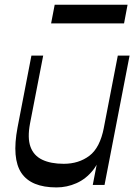

<svg xmlns="http://www.w3.org/2000/svg" viewBox="-20 -787 584 817"><path d="M220.4 10.5Q112.4 10.5 71 -51Q29.7 -112.6 54.7 -244.9L113.7 -550.5H163.8L107.8 -261.8Q96.1 -200.3 109.7 -162.5Q123.3 -124.8 159.7 -107.4Q196 -90 251.1 -90Q314.9 -90 360.3 -124.1Q405.6 -158.3 422.1 -244.1L416.9 -160.4Q406 -101 376.1 -63.3Q346.1 -25.6 305.5 -7.6Q264.8 10.5 220.4 10.5ZM374.7 0 481.3 -550.5H531.4L424.8 0ZM197.5 -687.5 212.7 -766.8H522.8L507.9 -687.5Z"/></svg>

Font: Savate ExtraLight
Style: Italic
Weight: 200
Italic angle: -11°
Designer: Max Esnée
Foundry: Plomb Type
Version: Version 2.000